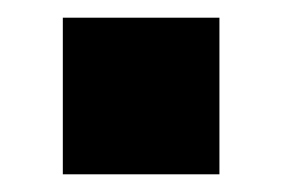

<svg xmlns="http://www.w3.org/2000/svg" viewBox="-20 -399 320 217"><path d="M51 -202V-379H228V-202Z"/></svg>

Font: M PLUS 1 ExtraBold
Style: Regular
Weight: 800
Designer: Coji Morishita
Foundry: UNDERFOREST DESIGN
Version: Version 1.001